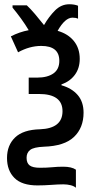

<svg xmlns="http://www.w3.org/2000/svg" viewBox="-20 -685 453 903"><path d="M306 -665Q330 -665 347 -658V-597Q337 -602 321 -602Q286 -602 251 -540Q300 -526 327.5 -492Q355 -458 355 -408Q355 -364 332 -333Q309 -302 269 -288V-284Q318 -270 345.5 -238Q373 -206 373 -155Q373 -84 328 -41Q283 2 186 5Q139 7 122 20Q105 33 105 57Q105 82 119.5 93Q134 104 168 104Q200 104 225.5 101.5Q251 99 277 99Q317 99 337 113V198Q328 190 312 186Q296 182 278 182Q254 182 221 184.5Q188 187 156 187Q83 187 48 152Q13 117 13 58Q13 -2 51 -38.5Q89 -75 168 -77Q274 -81 274 -162Q274 -243 163 -243H115V-320H155Q203 -320 231 -339.5Q259 -359 259 -399Q259 -469 174 -469Q119 -469 65 -439L31 -514Q72 -535 115 -543Q99 -570 79 -597.5Q59 -625 39 -649V-660H106Q124 -643 144 -619.5Q164 -596 187 -567Q210 -607 239 -636Q268 -665 306 -665Z"/></svg>

Font: Noto Sans Condensed Medium
Style: Regular
Weight: 500
Width: 3
Designer: Monotype Design Team
Foundry: Monotype Imaging Inc.
Version: Version 2.013; ttfautohint (v1.8.4.7-5d5b)